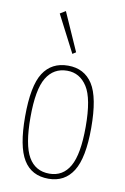

<svg xmlns="http://www.w3.org/2000/svg" viewBox="-80 -724 510 781"><g transform="rotate(10 175.0 -334.0)"><path d="M176 8Q106 8 72.5 -47Q39 -102 39 -225Q39 -352 73.5 -405.5Q108 -459 176 -459Q243 -459 277.5 -405.5Q312 -352 312 -225Q312 -102 277.5 -47Q243 8 176 8ZM176 -13Q232 -13 260.5 -63Q289 -113 289 -226Q289 -343 258.5 -390.5Q228 -438 176 -438Q120 -438 90.5 -389.5Q61 -341 61 -226Q61 -112 89.5 -62.5Q118 -13 176 -13ZM184 -509 105 -662 128 -676 198 -518Z"/></g></svg>

Font: Inconsolata ExtraCondensed ExtraLight
Style: Regular
Weight: 200
Width: 2
Monospace: yes
Designer: Raph Levien, Cyreal, Brenton Simpson
Foundry: Raph Levien, Cyreal, Google
Version: Version 3.001; ttfautohint (v1.8.2.53-6de2)